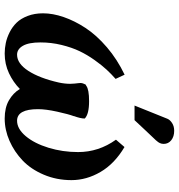

<svg xmlns="http://www.w3.org/2000/svg" viewBox="7 -753 748 802"><g transform="rotate(90 381.0 -352.0)"><path d="M333 -335.4 338.4 -338.4Q353.5 -350.1 402.8 -350.1Q457 -350.1 475.1 -332Q475.1 -314.5 464.8 -286.6H465.3Q457 -264.6 446.5 -217Q436 -169.4 436 -136.7Q436 -49.3 484.4 -49.3Q518.1 -49.3 548.6 -85.4Q579.1 -121.6 597.2 -180.7Q615.2 -239.7 615.2 -304.2Q615.2 -390.1 563.5 -462.4L594.2 -498Q664.1 -456.5 698.2 -397.9Q732.4 -339.4 732.4 -276.4Q732.4 -214.4 709.7 -160.9Q687 -107.4 650.4 -72.5Q613.8 -37.6 568.1 -17.6Q522.5 2.4 475.1 2.4Q429.7 2.4 398.9 -15.4Q368.2 -33.2 351.6 -61Q324.2 -33.7 286.1 -15.6Q248 2.4 203.6 2.4Q181.6 2.4 159.7 -2.2Q137.7 -6.8 114.7 -18.3Q91.8 -29.8 74.7 -47.4Q57.6 -64.9 46.6 -93.5Q35.6 -122.1 35.6 -157.7Q35.6 -198.7 51.3 -244.1Q66.9 -289.6 96.9 -335.4Q127 -381.3 177.5 -424.6Q228 -467.8 292 -498.5L309.6 -460.9Q289.1 -442.9 270.8 -423.1Q252.4 -403.3 230.7 -372.8Q209 -342.3 193.6 -310.1Q178.2 -277.8 167.7 -234.9Q157.2 -191.9 157.2 -147Q157.2 -97.7 171.4 -73.5Q185.5 -49.3 208.5 -49.3Q245.6 -49.3 276.1 -96.4Q306.6 -143.6 324.7 -223.6Q330.1 -248.5 330.1 -271.5Q330.1 -278.3 329.1 -289.3Q328.1 -300.3 327.1 -307.6L326.7 -314.5Q326.7 -323.2 333 -335.4ZM481.9 -540H420.9L476.1 -677.2Q480.5 -688 493.9 -696.8Q507.3 -705.6 526.4 -705.6Q550.3 -705.6 565.7 -693.4Q581.1 -681.2 581.1 -661.6Q581.1 -645 567.4 -631.3H567.9Q553.7 -616.7 524.7 -585.7Q495.6 -554.7 481.9 -540Z"/></g></svg>

Font: Flanker
Style: Bold Italic
Weight: 700
Italic angle: -12°
Designer: Flanker
Version: Version 2.000